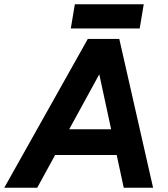

<svg xmlns="http://www.w3.org/2000/svg" viewBox="-54 -883 791 903"><path d="M-34 0 359 -700H504L121 0ZM528 0 377 -700H507L666 0ZM123 -154 143 -275H582L562 -154ZM279 -749 298 -863H622L603 -749Z"/></svg>

Font: Figtree Light
Style: Bold Italic
Weight: 700
Italic angle: -9.5°
Version: Version 2.000